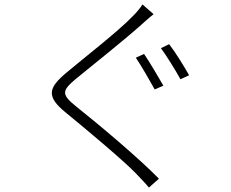

<svg xmlns="http://www.w3.org/2000/svg" viewBox="-20 -804 1040 865"><path d="M629 -561 592 -544C617 -507 656 -439 677 -401L716 -418C695 -455 653 -526 629 -561ZM742 -605 705 -587C732 -550 770 -489 793 -447L832 -465C809 -506 768 -572 742 -605ZM622 -784C613 -769 592 -744 577 -730C511 -661 353 -539 281 -478C198 -409 186 -370 276 -297C368 -222 541 -77 595 -20C612 -1 635 21 651 41L696 1C602 -95 424 -244 326 -322C256 -378 257 -394 321 -448C398 -511 545 -628 616 -692C628 -703 656 -728 672 -740Z"/></svg>

Font: Noto Sans Japanese Light
Style: Regular
Weight: 300
Designer: Ryoko NISHIZUKA (kana & ideographs); Paul D. Hunt (Latin, Greek & Cyrillic); Wenlong ZHANG (bopomofo); Sandoll Communica
Foundry: Adobe Systems Incorporated
Version: Version 1.000;PS 1;hotconv 1.0.78;makeotf.lib2.5.61930